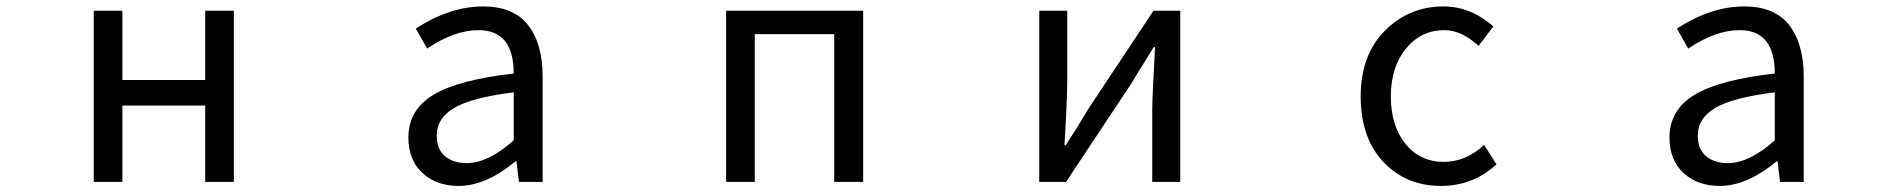

<svg xmlns="http://www.w3.org/2000/svg" viewBox="-20 -577 6040 609"><path d="M277.3 0V-543H368.2V-323.2H630.9V-543H721.7V0H630.9V-242.2H368.2V0Z M1434.6 12.7Q1364.3 12.7 1319.8 -28.3Q1275.4 -69.3 1275.4 -140.6Q1275.4 -228.5 1355 -276.4Q1434.6 -324.2 1609.4 -343.8Q1609.4 -481.4 1498 -481.4Q1420.9 -481.4 1335 -422.9L1298.8 -486.3Q1407.2 -556.6 1512.7 -556.6Q1608.4 -556.6 1654.8 -497.6Q1701.2 -438.5 1701.2 -334V0H1626L1618.2 -65.4H1615.2Q1521.5 12.7 1434.6 12.7ZM1460.9 -59.6Q1528.3 -59.6 1609.4 -131.8V-284.2Q1476.6 -267.6 1420.9 -234.9Q1365.2 -202.1 1365.2 -147.5Q1365.2 -103.5 1391.6 -81.5Q1418 -59.6 1460.9 -59.6Z M2283.2 0V-543H2717.8V0H2626V-468.8H2374V0Z M3276.4 0V-543H3365.2V-316.4Q3365.2 -283.2 3361.3 -205.6Q3357.4 -127.9 3356.4 -116.2H3360.4Q3403.3 -182.6 3432.6 -232.4L3638.7 -543H3723.6V0H3634.8V-226.6Q3634.8 -267.6 3643.6 -427.7H3639.6Q3587.9 -344.7 3567.4 -310.5L3361.3 0Z M4550.8 12.7Q4439.5 12.7 4367.7 -63.5Q4295.9 -139.6 4295.9 -271.5Q4295.9 -402.3 4372.6 -479.5Q4449.2 -556.6 4558.6 -556.6Q4644.5 -556.6 4716.8 -493.2L4669.9 -431.6Q4615.2 -481.4 4561.5 -481.4Q4487.3 -481.4 4439.5 -422.9Q4391.6 -364.3 4391.6 -271.5Q4391.6 -177.7 4438 -120.6Q4484.4 -63.5 4559.6 -63.5Q4628.9 -63.5 4687.5 -117.2L4726.6 -55.7Q4652.3 12.7 4550.8 12.7Z M5434.6 12.7Q5364.3 12.7 5319.8 -28.3Q5275.4 -69.3 5275.4 -140.6Q5275.4 -228.5 5355 -276.4Q5434.6 -324.2 5609.4 -343.8Q5609.4 -481.4 5498 -481.4Q5420.9 -481.4 5335 -422.9L5298.8 -486.3Q5407.2 -556.6 5512.7 -556.6Q5608.4 -556.6 5654.8 -497.6Q5701.2 -438.5 5701.2 -334V0H5626L5618.2 -65.4H5615.2Q5521.5 12.7 5434.6 12.7ZM5460.9 -59.6Q5528.3 -59.6 5609.4 -131.8V-284.2Q5476.6 -267.6 5420.9 -234.9Q5365.2 -202.1 5365.2 -147.5Q5365.2 -103.5 5391.6 -81.5Q5418 -59.6 5460.9 -59.6Z"/></svg>

Font: Gen Shin Gothic Monospace Regular
Style: Regular
Weight: 400
Designer: [Source Han Sans]
Ryoko NISHIZUKA  (kana & ideographs); Paul D. Hunt (Latin, Greek & Cyrillic); Wenlong ZHANG  (bopomofo
Version: Version 1.002.20150607